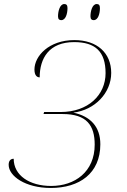

<svg xmlns="http://www.w3.org/2000/svg" viewBox="-20 -923 631 953"><path d="M445 -823C467 -823 476 -855 476 -883C476 -898 470 -903 460 -903C438 -903 429 -867 429 -842C429 -827 436 -823 445 -823ZM284 -823C306 -823 315 -855 315 -883C315 -898 309 -903 299 -903C277 -903 268 -867 268 -842C268 -827 275 -823 284 -823ZM232 10C374 10 478 -62 478 -207C478 -295 428 -346 344 -364C451 -377 532 -462 532 -561C532 -660 462 -724 349 -724C223 -724 151 -645 151 -578C151 -548 164 -539 177 -539C177 -633 223 -714 348 -714C453 -714 504 -667 504 -560C504 -451 417 -367 281 -367H199L196 -357H291C411 -357 450 -300 450 -205C450 -70 351 0 234 0C127 0 48 -52 48 -135C31 -135 23 -123 23 -105C23 -49 106 10 232 10Z"/></svg>

Font: Noto Serif Display Thin
Style: Italic
Weight: 100
Italic angle: -12°
Designer: Monotype Design Team
Foundry: Monotype Imaging Inc.
Version: Version 2.009